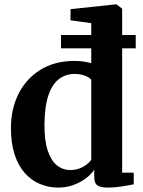

<svg xmlns="http://www.w3.org/2000/svg" viewBox="-20 -839 648 870"><path d="M244 11Q200.5 11 161.8 -5Q123 -21 93.2 -54Q63.5 -87 46.5 -138Q29.5 -189 29.5 -259.5Q29.5 -344 63.5 -412.8Q97.5 -481.5 162.2 -522.2Q227 -563 318.5 -563Q340 -563 359.2 -560Q378.5 -557 393.5 -552.5V-734L299.5 -747V-797.5L501.5 -819H508.5L533.5 -799.5V-56.5H586V-4Q565 0.5 532 5.8Q499 11 467.5 11Q438 11 422.5 1.8Q407 -7.5 407 -40V-69.5Q391.5 -47.5 366.8 -29.2Q342 -11 310.5 0Q279 11 244 11ZM297.5 -68.5Q320.5 -68.5 339.5 -75.5Q358.5 -82.5 372.2 -93.2Q386 -104 393.5 -114.5V-477Q386.5 -488 365 -496Q343.5 -504 317.5 -504Q278.5 -504 248 -481.5Q217.5 -459 200 -409Q182.5 -359 181.5 -276.5Q181 -202 196.5 -156Q212 -110 238.5 -89.2Q265 -68.5 297.5 -68.5ZM256.5 -680.5H595V-620H256.5Z"/></svg>

Font: Merriweather 36pt
Style: Bold
Weight: 700
Designer: Eben Sorkin
Foundry: Eben Sorkin
Version: Version 2.100